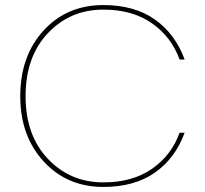

<svg xmlns="http://www.w3.org/2000/svg" viewBox="-20 -731 809 758"><path d="M60 -351Q60 -510 152 -610.5Q244 -711 388 -711Q511 -711 591.5 -654Q672 -597 709 -496H689Q657 -585 580 -639Q503 -693 388 -693Q257 -693 169 -600Q81 -507 81 -351Q81 -197 169 -104Q257 -11 388 -11Q503 -11 580 -64.5Q657 -118 689 -207H709Q672 -106 591.5 -49.5Q511 7 388 7Q245 7 152.5 -93.5Q60 -194 60 -351Z"/></svg>

Font: Poppins Thin
Style: Regular
Weight: 250
Designer: Ninad Kale (Devanagari), Jonny Pinhorn (Latin)
Foundry: Indian Type Foundry
Version: Version 3.200;PS 1.000;hotconv 16.6.54;makeotf.lib2.5.65590